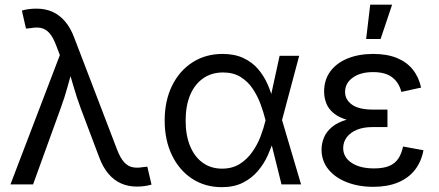

<svg xmlns="http://www.w3.org/2000/svg" viewBox="-20 -773 1842 805"><path d="M23.9 0 231 -542 215.3 -583Q202.1 -618.2 186.5 -635Q170.9 -651.9 151.6 -655.8Q132.3 -659.7 107.4 -654.8L88.9 -653.3L71.8 -728.5Q81.1 -731.9 97.9 -734.4Q114.7 -736.8 132.8 -736.8Q169.9 -736.8 199.7 -723.6Q229.5 -710.4 252.7 -683.3Q275.9 -656.2 291.5 -614.3L471.2 -145Q484.4 -110.8 500 -93.5Q515.6 -76.2 535.2 -72Q554.7 -67.9 579.6 -72.3L597.7 -74.2L615.2 1Q606 3.9 589.8 6.6Q573.7 9.3 553.7 9.3Q517.6 9.3 487.8 -3.9Q458 -17.1 434.8 -44.2Q411.6 -71.3 396 -113.3L318.8 -317.9Q300.8 -366.7 287.8 -412.4Q274.9 -458 260.7 -504.4H290.5Q276.9 -459.5 264.2 -412.6Q251.5 -365.7 233.9 -317.9L118.7 0Z M910.2 11.7Q839.4 11.7 785.2 -23.9Q731 -59.6 700.7 -122.8Q670.4 -186 670.4 -267.6Q670.4 -350.1 701.2 -413.1Q731.9 -476.1 786.9 -511.5Q841.8 -546.9 913.1 -546.9Q963.9 -546.9 1000.7 -529.5Q1037.6 -512.2 1062.3 -483.2Q1086.9 -454.1 1102.3 -418.9Q1117.7 -383.8 1125.5 -349.1H1156.7L1162.1 -271L1242.2 0H1160.2L1092.8 -271Q1085 -302.2 1072.3 -336.7Q1059.6 -371.1 1039.3 -401.4Q1019 -431.6 988.5 -450.4Q958 -469.2 915 -469.2Q867.2 -469.2 831.8 -444.6Q796.4 -419.9 777.3 -374.8Q758.3 -329.6 758.3 -267.1Q758.3 -206.1 776.9 -160.9Q795.4 -115.7 829.8 -90.8Q864.3 -65.9 911.1 -65.9Q953.6 -65.9 984.9 -85.4Q1016.1 -105 1037.8 -136Q1059.6 -167 1072.8 -201.9Q1085.9 -236.8 1093.3 -268.1L1152.3 -539.1H1234.4L1162.1 -268.1L1156.7 -191.9H1128.9Q1119.1 -158.2 1103 -122.3Q1086.9 -86.4 1061.3 -56.2Q1035.6 -25.9 998.5 -7.1Q961.4 11.7 910.2 11.7Z M1544.9 10.3Q1483.4 10.3 1434.1 -9Q1384.8 -28.3 1356.4 -63.5Q1328.1 -98.6 1328.1 -146Q1328.1 -171.4 1338.1 -195.8Q1348.1 -220.2 1371.3 -240Q1394.5 -259.8 1434.3 -271.5Q1474.1 -283.2 1533.2 -283.2H1604.5V-240.2H1541.5Q1503.9 -240.2 1476.6 -229Q1449.2 -217.8 1434.1 -197.8Q1418.9 -177.7 1418.9 -151.9Q1418.9 -113.8 1454.1 -90.3Q1489.3 -66.9 1548.3 -66.9Q1586.9 -66.9 1611.6 -77.1Q1636.2 -87.4 1649.9 -107.9Q1663.6 -128.4 1669.9 -158.7L1755.4 -143.1Q1746.6 -95.2 1719.7 -60.8Q1692.9 -26.4 1648.9 -8.1Q1605 10.3 1544.9 10.3ZM1535.2 -258.8Q1476.6 -258.8 1438.5 -269.5Q1400.4 -280.3 1378.4 -298.8Q1356.4 -317.4 1347.7 -340.8Q1338.9 -364.3 1338.9 -388.7Q1338.9 -438 1364.7 -473.4Q1390.6 -508.8 1437.3 -527.8Q1483.9 -546.9 1544.9 -546.9Q1602.5 -546.9 1643.8 -530Q1685.1 -513.2 1710.4 -481.7Q1735.8 -450.2 1745.6 -405.8L1662.6 -387.7Q1653.3 -426.3 1624.8 -448.5Q1596.2 -470.7 1544.4 -470.7Q1491.2 -470.7 1459 -447.5Q1426.8 -424.3 1426.8 -387.7Q1426.8 -355 1455.8 -334.2Q1484.9 -313.5 1543.5 -313.5H1604.5V-258.8ZM1515.1 -609.4 1532.2 -753.4H1624L1575.7 -609.4Z"/></svg>

Font: Inter 18pt
Style: Regular
Weight: 400
Designer: Rasmus Andersson
Foundry: rsms
Version: Version 4.001;git-66647c0bb